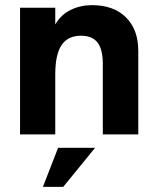

<svg xmlns="http://www.w3.org/2000/svg" viewBox="-20 -523 610 747"><path d="M58 -493H195V-428Q218 -467 256 -485Q294 -503 338 -503Q422 -503 470 -455.5Q518 -408 518 -325V0H380V-274Q380 -331 359.5 -357.5Q339 -384 295 -384Q244 -384 219.5 -347.5Q195 -311 195 -233V0H58ZM206 52H350L226 204H147Z"/></svg>

Font: Hanken Grotesk ExtraBold
Style: Regular
Weight: 800
Designer: Alfredo Marco Pradil
Foundry: Hanken Design Co.
Version: Version 3.014